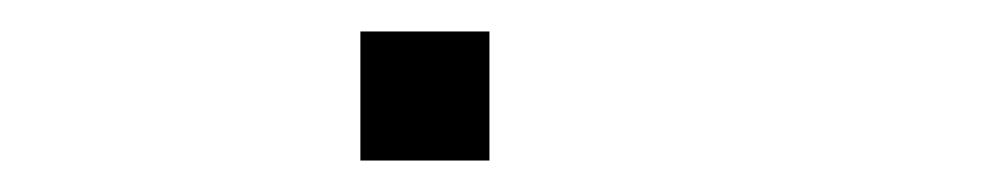

<svg xmlns="http://www.w3.org/2000/svg" viewBox="-20 -411 640 122"><path d="M210 -391Q209 -391 209 -391Q209 -391 209 -390V-310Q209 -309 209 -309Q209 -309 210 -309H290Q291 -309 291 -309Q291 -309 291 -310V-390Q291 -391 291 -391Q291 -391 290 -391Z"/></svg>

Font: Doto Black ExtraBold
Style: Regular
Weight: 800
Monospace: yes
Version: Version 1.000